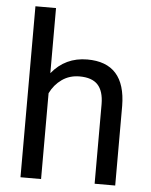

<svg xmlns="http://www.w3.org/2000/svg" viewBox="-53 -794 658 839"><g transform="rotate(5 275.5 -375.0)"><path d="M158.7 -464.4Q218.8 -538.1 314.9 -538.1Q482.4 -538.1 483.9 -349.1V0H393.6V-349.6Q393.1 -406.7 367.4 -434.1Q341.8 -461.4 287.6 -461.4Q243.7 -461.4 210.4 -438Q177.2 -414.6 158.7 -376.5V0H68.4V-750H158.7Z"/></g></svg>

Font: Mardoto
Style: Regular
Weight: 400
Designer: Christian Robertson, Vahan Hovhannisyan
Foundry: Google
Version: Version 1.000